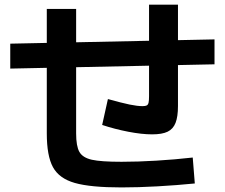

<svg xmlns="http://www.w3.org/2000/svg" viewBox="-20 -784 978 835"><path d="M183.5 -203.9V-745.1H311.1V-203.9Q311.1 -148.2 325.3 -123.3Q339.6 -98.3 379.3 -89.3Q419 -80.4 508.7 -80.4Q579.1 -80.4 659.8 -85.3Q740.4 -90.1 818.2 -98.9L827.2 13.9Q749.3 21.7 665.1 26.4Q580.9 31.1 508.7 31.1Q373.2 31.1 305.2 11.6Q237.2 -7.8 210.4 -56.9Q183.5 -106 183.5 -203.9ZM24.6 -594.1 912.9 -612.7V-504.3L24.6 -485.7ZM424.3 -240.6 449.3 -353.2Q510.3 -336.2 543.8 -329.3Q577.3 -322.4 600.1 -322.4Q612.6 -322.4 618.3 -325.5Q624 -328.5 626.1 -337.6Q628.2 -346.6 628.2 -365.5V-763.6H754V-323Q754 -276.6 743.5 -249.8Q733.1 -223 709.1 -211.3Q685.2 -199.7 641.7 -199.7Q596.6 -199.7 537.7 -211.1Q478.8 -222.5 424.3 -240.6Z"/></svg>

Font: Pretendard JP Variable
Style: Regular
Weight: 400
Designer: Base glyphs from Inter by Rasmus Andersson; Hangul glyphs from Noto Sans CJK(Source Han Sans) by Jang Soo-young and Kang
Foundry: Kil Hyung-jin
Version: Version 1.307;Glyphs 3.2 (3192)